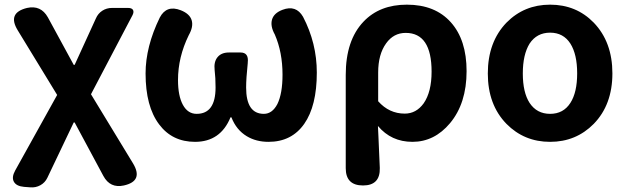

<svg xmlns="http://www.w3.org/2000/svg" viewBox="-20 -594 2689 823"><path d="M423 160 300 -69H296L183 168Q173 189 153 200Q133 211 110 209L83 207Q50 204 39.5 185Q29 166 45 137L225 -187L56 -464Q10 -539 96 -560Q155 -573 185 -520L296 -316H300L391 -515Q400 -536 418.5 -548Q437 -560 460 -560H487H529Q545 -560 550 -551.5Q555 -543 548 -529L370 -190L550 106Q596 182 511 201Q452 214 423 160Z M816 14Q718 14 662 -61Q604 -138 604 -279Q604 -394 665 -519Q694 -574 755 -550Q793 -535 801.5 -507.5Q810 -480 789 -443Q743 -349 743 -251Q743 -183 764 -144.5Q785 -106 823 -106Q904 -106 904 -219Q904 -261 900 -294Q896 -329 912.5 -349Q929 -369 961 -369H969H1011Q1047 -369 1042 -326V-324Q1035 -257 1035 -219Q1035 -106 1111 -106Q1147 -106 1169 -148Q1191 -193 1191 -274Q1191 -370 1158 -446Q1138 -482 1146 -510Q1154 -538 1191 -552Q1249 -574 1279 -522Q1338 -409 1338 -283Q1338 -140 1284 -63Q1230 14 1131 14Q1078 14 1038 -10Q993 -37 972 -91H968Q925 14 816 14Z M1536 201Q1462 201 1462 127V-36V-273Q1462 -421 1538 -501Q1607 -574 1724 -574Q1845 -574 1912.5 -498.5Q1980 -423 1980 -289Q1980 -151 1909 -66Q1842 14 1748 14Q1657 14 1600 -54Q1601 -40 1602 -12Q1606 81 1608 126Q1610 201 1536 201ZM1715 -107Q1764 -107 1796 -151Q1830 -200 1830 -287Q1830 -453 1719 -453Q1667 -453 1635 -408Q1601 -361 1601 -283V-160Q1648 -107 1715 -107Z M2338 14Q2227 14 2151 -63Q2071 -145 2071 -279Q2071 -414 2151 -497Q2227 -574 2338 -574Q2450 -574 2525 -497Q2605 -414 2605 -279.5Q2605 -145 2525 -63Q2449 14 2338 14ZM2338 -106Q2395 -106 2425 -153Q2454 -198 2454 -279.5Q2454 -361 2425 -407Q2395 -454 2338 -454Q2281 -454 2250 -407Q2221 -360 2221 -279Q2221 -198 2250 -153Q2281 -106 2338 -106Z"/></svg>

Font: GenSenRounded TW B
Style: Regular
Weight: 700
Version: Version 1.501;PS 1;hotconv 16.6.51;makeotf.lib2.5.65220